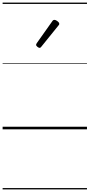

<svg xmlns="http://www.w3.org/2000/svg" viewBox="-20 -989 685 1468"><path d="M283 -623Q276 -623 266 -631Q256 -639 256 -647Q256 -649 257.5 -651.5Q259 -654 261 -659L380 -827Q383 -832 387 -834.5Q391 -837 397 -837Q403 -837 411.5 -832Q420 -827 426.5 -820.5Q433 -814 433 -808Q433 -803 432 -800.5Q431 -798 426 -793L296 -632Q290 -623 283 -623ZM0 449H645V459H0ZM0 -20H645V0H0ZM0 -505H645V-500H0ZM0 -969H645V-959H0Z"/></svg>

Font: Playwrite IT Trad Guides
Style: Regular
Weight: 400
Designer: Veronika Burian, José Scaglione
Foundry: TypeTogether
Version: Version 1.003